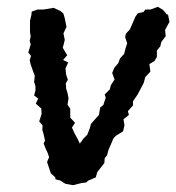

<svg xmlns="http://www.w3.org/2000/svg" viewBox="-20 -533 517 563"><path d="M194 10 172 6 156 -4 143 -7 142 -13 129 -25 118 -58 124 -72 120 -84 114 -97 108 -112 112 -121 108 -139 104 -153 105 -165 95 -177 102 -199 101 -215 85 -229 92 -244 80 -253 84 -268V-280L80 -293L82 -311L77 -324L70 -344L67 -356L71 -369L63 -379L70 -403L67 -413L70 -426L68 -439V-472L72 -489L73 -499L90 -505H107L137 -510L157 -501L166 -493L170 -479L175 -454L166 -435L170 -416L167 -404L164 -393L177 -371L165 -357L180 -350L172 -332L174 -314L179 -299L173 -289L174 -273L178 -260L181 -245L178 -226L186 -214V-201V-188L200 -173L191 -159L199 -141L207 -127L214 -112L225 -127L236 -138L243 -156L247 -170L262 -187L270 -196L274 -218L283 -225L290 -247L287 -256L302 -271L305 -283L316 -300L309 -319L315 -334L327 -348L332 -362L344 -375L348 -391L353 -406L347 -424L349 -434L361 -447L377 -484L384 -494L401 -498L406 -505H421L443 -513L458 -504L468 -492L473 -489L477 -469L464 -445L466 -427L453 -410L450 -397L440 -385V-366L433 -354L418 -345L421 -323L406 -307L402 -292L400 -287L390 -268L383 -255L370 -236V-224L355 -207L358 -196L342 -183L345 -166L341 -148L320 -135L313 -128L307 -114L298 -93L294 -78L287 -69L286 -55L265 -28L261 -13L238 -3L233 2L218 4Z"/></svg>

Font: Winky Rough
Style: Italic
Weight: 400
Italic angle: -8.97852°
Designer: Simon Atzbach
Foundry: typofactur
Version: Version 1.206